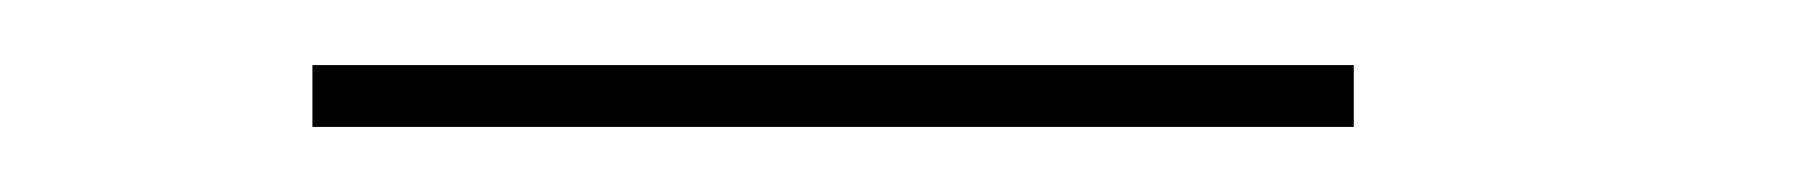

<svg xmlns="http://www.w3.org/2000/svg" viewBox="-20 -20 554 59"><path d="M396 19V0H76V19Z"/></svg>

Font: Advent Pro
Style: Thin
Weight: 100
Designer: Andreas Kalpakidis
Foundry: Andreas Kalpakidis
Version: Version 2.002 2007